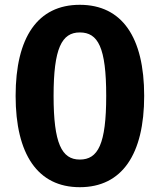

<svg xmlns="http://www.w3.org/2000/svg" viewBox="-20 -762 665 799"><path d="M312 -742C137 -742 45 -607 45 -363C45 -120 137 17 312 17C488 17 580 -120 580 -363C580 -607 488 -742 312 -742ZM312 -627C388 -627 422 -565 422 -363C422 -162 388 -98 312 -98C237 -98 203 -165 203 -363C203 -561 237 -627 312 -627Z"/></svg>

Font: Glow Sans TC Normal
Style: Bold
Weight: 700
Designer: Ryoko NISHIZUKA (kana, bopomofo & ideographs); Paul D. Hunt (Latin, Greek & Cyrillic); Sandoll Communications, Soo-young
Version: Version 0.93